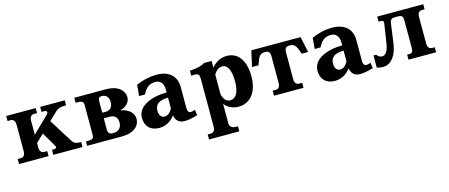

<svg xmlns="http://www.w3.org/2000/svg" viewBox="-49 -1105 4565 1954"><g transform="rotate(-15 2234.0 -128.5)"><path d="M616 -85 457 -339 542 -421C564 -442 597 -453 631 -453H654V-506H395V-453H424C453 -453 461 -433 436 -409L269 -247V-395C269 -432 286 -453 316 -453H348V-506H37V-453H69C99 -453 116 -432 116 -395V-111C116 -74 99 -53 69 -53H37V0H348V-53H316C286 -53 269 -74 269 -111V-159L351 -237L440 -85C453 -65 444 -53 417 -53H398V0H705V-53H684C654 -53 629 -65 616 -85Z M754 0H1120C1255 0 1311 -67 1311 -135C1311 -188 1272 -243 1174 -261C1240 -279 1278 -322 1278 -372C1278 -439 1220 -506 1087 -506H754V-453H781C820 -453 837 -440 837 -411V-88C837 -59 820 -46 781 -46H754ZM990 -108V-226H1052C1116 -226 1134 -187 1134 -142C1134 -95 1105 -56 1047 -56H1037C1006 -56 990 -72 990 -108ZM990 -285V-405C990 -436 999 -450 1027 -450H1032C1078 -450 1101 -413 1101 -368C1101 -322 1079 -285 1025 -285Z M1623 -516C1553 -516 1476 -500 1406 -467L1396 -352H1458C1487 -411 1523 -448 1591 -448C1644 -448 1676 -412 1676 -342V-315C1512 -314 1366 -253 1366 -130C1366 -37 1423 15 1512 15C1580 15 1638 -18 1678 -73C1687 -20 1718 14 1776 14C1812 14 1840 11 1917 -11L1908 -70C1887 -61 1875 -59 1862 -59C1841 -59 1829 -76 1829 -107V-331C1829 -452 1746 -516 1623 -516ZM1537 -158C1537 -233 1591 -259 1676 -260V-148C1656 -107 1627 -83 1593 -83C1560 -83 1537 -111 1537 -158Z M2201 148V-54C2236 -10 2286 15 2347 15C2474 15 2552 -88 2552 -251C2552 -421 2479 -516 2361 -516C2298 -516 2243 -486 2201 -435V-506H2122C2086 -484 2054 -475 1962 -467V-414C2038 -420 2048 -415 2048 -348V148C2048 185 2031 206 2001 206H1969V259H2288V206H2264C2224 206 2201 185 2201 148ZM2201 -155V-362C2225 -403 2256 -425 2293 -425C2339 -425 2378 -373 2378 -244C2378 -115 2334 -70 2280 -70C2242 -70 2214 -100 2201 -155Z M3138 -506H2619L2583 -340H2651L2656 -355C2676 -414 2693 -453 2743 -453H2755C2785 -453 2802 -435 2802 -398V-111C2802 -74 2785 -53 2755 -53H2723V0H3034V-53H3002C2972 -53 2955 -74 2955 -111V-398C2955 -435 2972 -453 3002 -453H3014C3064 -453 3081 -414 3101 -355L3106 -340H3174Z M3473 -516C3403 -516 3326 -500 3256 -467L3246 -352H3308C3337 -411 3373 -448 3441 -448C3494 -448 3526 -412 3526 -342V-315C3362 -314 3216 -253 3216 -130C3216 -37 3273 15 3362 15C3430 15 3488 -18 3528 -73C3537 -20 3568 14 3626 14C3662 14 3690 11 3767 -11L3758 -70C3737 -61 3725 -59 3712 -59C3691 -59 3679 -76 3679 -107V-331C3679 -452 3596 -516 3473 -516ZM3387 -158C3387 -233 3441 -259 3526 -260V-148C3506 -107 3477 -83 3443 -83C3410 -83 3387 -111 3387 -158Z M3946 -506V-453H3969C3996 -453 4000 -441 3996 -413L3966 -216C3951 -119 3915 -102 3891 -102C3862 -102 3850 -118 3834 -134H3807V-6C3827 1 3853 5 3873 5C3945 5 4016 -58 4036 -204L4063 -404C4067 -437 4081 -453 4113 -453H4154C4196 -453 4203 -432 4203 -395V-111C4203 -74 4196 -53 4166 -53H4140V0H4431V-53H4403C4373 -53 4356 -74 4356 -111V-395C4356 -432 4373 -453 4403 -453H4431V-506Z"/></g></svg>

Font: LT Superior Serif ExtraBold
Style: Regular
Weight: 800
Designer: Daniel Lyons
Foundry: LyonsType
Version: Version 2.120;FEAKit 1.0